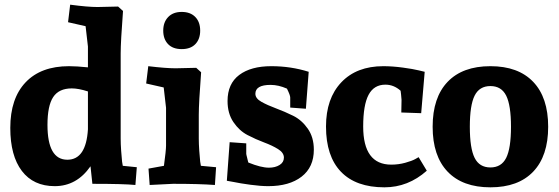

<svg xmlns="http://www.w3.org/2000/svg" viewBox="-20 -786 2389 821"><path d="M565 -71 559 5Q510 0 375 0L367 -75Q308 10 214 10Q123 10 73.5 -55Q24 -120 24 -239Q24 -365 89.5 -434Q155 -503 275 -503Q308 -503 356 -498V-587L346 -674L271 -691L280 -766Q355 -756 397 -756L485 -758L506 -739Q496 -607 496 -557V-193Q496 -171 498 -142Q500 -113 502 -95L505 -77ZM356 -233V-395Q316 -408 287 -408Q232 -408 207.5 -371Q183 -334 183 -252Q183 -103 268 -103Q348 -103 356 -233Z M904 -71 899 5Q833 0 720 0L620 5L615 -65L681 -77Q690 -143 690 -163V-325L680 -412L605 -429L614 -503Q689 -494 731 -494L819 -496L840 -477Q830 -345 830 -295V-193Q830 -171 832 -142Q834 -113 836 -95L839 -77ZM836 -655Q836 -619 815.5 -597.5Q795 -576 757 -576Q719 -576 698.5 -597.5Q678 -619 678 -655Q678 -691 699 -713Q720 -735 757 -735Q794 -735 815 -713.5Q836 -692 836 -655Z M1140 -503Q1224 -503 1300 -479L1288 -321L1221 -326V-369Q1221 -379 1207 -407Q1171 -423 1137 -423Q1072 -423 1072 -385Q1072 -365 1098 -350.5Q1124 -336 1160.5 -322.5Q1197 -309 1233.5 -291Q1270 -273 1296 -236Q1322 -199 1322 -146Q1322 -71 1269.5 -30.5Q1217 10 1127 10Q1095 10 1050.5 4Q1006 -2 978 -8L950 -13L962 -178L1033 -173V-128Q1033 -127 1034 -122.5Q1035 -118 1036.5 -112.5Q1038 -107 1039 -102Q1040 -97 1041 -94L1042 -91Q1096 -69 1130 -69Q1157 -69 1175.5 -80.5Q1194 -92 1194 -112Q1194 -133 1169 -148.5Q1144 -164 1109 -177Q1074 -190 1038.5 -208.5Q1003 -227 978 -264Q953 -301 953 -354Q953 -428 1003 -465.5Q1053 -503 1140 -503Z M1619 -503Q1658 -503 1702.5 -497Q1747 -491 1771 -485L1796 -479L1781 -302L1696 -305L1697 -359Q1695 -385 1693 -398Q1664 -424 1628 -424Q1579 -424 1556 -380.5Q1533 -337 1533 -245Q1533 -82 1653 -82Q1684 -82 1713 -90Q1742 -98 1756 -106L1770 -114L1805 -56Q1725 15 1624 15Q1502 15 1438 -51.5Q1374 -118 1374 -245Q1374 -365 1439.5 -434Q1505 -503 1619 -503Z M2260 -436Q2324 -369 2324 -244Q2324 -119 2260 -52Q2196 15 2077 15Q1958 15 1894 -52Q1830 -119 1830 -244Q1830 -369 1894 -436Q1958 -503 2077 -503Q2196 -503 2260 -436ZM2144.5 -111Q2165 -152 2165 -244Q2165 -336 2144.5 -377Q2124 -418 2077 -418Q2030 -418 2009.5 -377Q1989 -336 1989 -244Q1989 -152 2009.5 -111Q2030 -70 2077 -70Q2124 -70 2144.5 -111Z"/></svg>

Font: Andada
Style: Bold
Weight: 700
Designer: Carolina Giovagnoli
Foundry: Carolina Giovagnoli
Version: Version 1.003